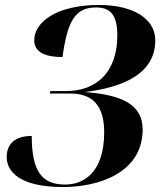

<svg xmlns="http://www.w3.org/2000/svg" viewBox="-20 -744 672 774"><path d="M234 10C379 10 555 -48 555 -222C555 -323 471 -362 321 -373C474 -391 606 -446 606 -581C606 -672 512 -724 379 -724C207 -724 118 -654 118 -582C118 -533 163 -514 232 -514C252 -660 283 -714 368 -714C428 -714 453 -679 453 -602C453 -452 368 -377 247 -377H183L181 -367H263C351 -367 400 -321 400 -211C400 -42 311 0 243 0C150 0 108 -51 108 -196C40 -196 7 -163 7 -111C7 -52 60 10 234 10Z"/></svg>

Font: Noto Serif Display
Style: Bold Italic
Weight: 700
Italic angle: -12°
Designer: Monotype Design Team
Foundry: Monotype Imaging Inc.
Version: Version 2.009